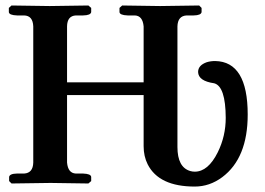

<svg xmlns="http://www.w3.org/2000/svg" viewBox="-20 -667 964 699"><path d="M502.9 -134.8V-320.8H224.1V-75.2Q227.5 -36.6 255.9 -35.2H282.2Q311 -34.2 312 -22.9V-7.8L301.8 1Q300.8 1 164.1 -1Q164.1 -1 22 1L13.2 -7.8V-22.9Q15.1 -34.7 42 -35.2H67.9Q100.1 -37.1 101.1 -75.2V-570.8Q99.6 -609.9 67.9 -610.8H42Q13.2 -611.8 12.2 -623V-638.2L22 -647Q22.9 -647 161.1 -645Q161.1 -645 301.8 -647L312 -638.2V-623Q310.1 -611.3 282.2 -610.8H255.9Q224.6 -608.9 224.1 -570.8V-367.2H502.9V-570.8Q499.5 -609.4 471.2 -610.8H444.8Q416 -611.8 415 -623V-638.2L424.8 -647Q425.8 -647 563 -645Q563 -645 705.1 -647L713.9 -638.2V-623Q711.9 -611.3 685.1 -610.8H659.2Q627 -608.9 626 -570.8V-131.8Q626 -58.1 672.4 -44.4Q680.7 -42 689 -42Q737.8 -42 772.9 -112.8Q801.8 -171.4 801.8 -237.8Q801.3 -352.5 759.8 -363.8Q702.1 -372.1 701.2 -404.8Q701.2 -429.2 732.4 -440.4Q746.6 -444.8 763.2 -444.8Q881.8 -442.9 881.8 -250Q881.8 -91.3 789.1 -22Q743.2 12.2 689 12.2Q558.6 12.2 517.6 -68.8Q502.9 -98.1 502.9 -134.8Z"/></svg>

Font: Linux Libertine O
Style: Bold
Weight: 700
Designer: Philipp H. Poll
Foundry: Philipp H. Poll
Version: Version 5.0.0